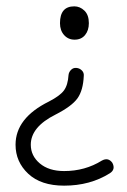

<svg xmlns="http://www.w3.org/2000/svg" viewBox="-20 -586 401 605"><path d="M182 -1Q109 -1 69 -38.5Q29 -76 29 -130Q29 -214 134 -266Q169 -284 181.5 -301Q194 -318 196 -350Q197 -359 204 -366Q211 -373 221 -372Q231 -371 238 -364Q245 -357 244 -347Q242 -301 224 -276Q206 -251 155 -225Q77 -186 77 -130Q77 -95 105.5 -71Q134 -47 182 -47Q248 -47 301 -80Q321 -91 334 -73Q345 -52 326 -40Q264 -1 182 -1ZM215 -461Q195 -461 182 -475.5Q169 -490 169 -513Q169 -566 214 -566Q232 -566 246 -552.5Q260 -539 260 -513Q260 -490 248 -475.5Q236 -461 215 -461Z"/></svg>

Font: Hoogli
Style: Regular
Weight: 400
Designer: Anand Singh Naorem
Foundry: Brand New Type
Version: Version 1.00 b007